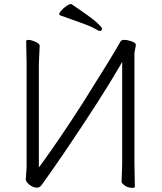

<svg xmlns="http://www.w3.org/2000/svg" viewBox="-20 -895 778 924"><path d="M619 9Q594 9 579.5 -2.5Q565 -14 565 -19L568 -105V-598L559 -581Q468 -424 289 -160Q233 -78 180 -4Q171 8 159 8Q133 8 112 -15Q104 -24 104 -32L108 -87V-588L106 -697Q106 -703 116.5 -703Q127 -703 140 -698Q171 -687 171 -675L167 -589V-89L176 -101Q270 -230 380 -402Q522 -627 561 -697Q565 -703 579 -703Q593 -703 613.5 -696Q634 -689 634 -678L627 -641V-106L629 3Q629 9 619 9ZM459 -746Q455 -746 435.5 -757.5Q416 -769 368 -786Q320 -803 270 -821Q259 -826 272.5 -841.5Q286 -857 299.5 -866Q313 -875 318 -875H324Q421 -810 446 -786.5Q471 -763 471 -758Q471 -746 459 -746ZM270 -821Z"/></svg>

Font: LXGW WenKai TC Light
Style: Regular
Weight: 300
Designer: LXGW / Fontworks Inc.
Foundry: LXGW / Fontworks Inc.
Version: Version 1.330